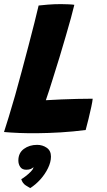

<svg xmlns="http://www.w3.org/2000/svg" viewBox="-33 -670 534 957"><path d="M-13 -12Q-4 -39.5 10.5 -86.8Q25 -134 42 -193.2Q59 -252.5 75.5 -315.5Q92.5 -378.5 108.8 -441Q125 -503.5 138.5 -556.2Q152 -609 159.5 -642.5Q174.5 -644.5 206.2 -647Q238 -649.5 271 -649.5Q287.5 -649.5 308.8 -648.5Q330 -647.5 337.5 -646Q331.5 -620 320.5 -580Q309.5 -540 295 -490.5Q280.5 -441 264 -385.8Q247.5 -330.5 229.5 -275Q220.5 -245.5 211.8 -219Q203 -192.5 195.5 -170.5Q235.5 -173 274 -174.5Q312.5 -176 351.2 -177Q390 -178 429 -178Q428 -165 422 -137Q416 -109 408.2 -77.2Q400.5 -45.5 394 -22Q332 -14 269.8 -10.2Q207.5 -6.5 152.5 -6Q107 -5.5 63.5 -7.2Q20 -9 -13 -12ZM117.5 267.5Q112 265 95.5 254.2Q79 243.5 73 223Q82.5 218 96.2 207.2Q110 196.5 121 185Q132 173.5 133 166.5Q134 164.5 134 163Q129 168.5 120.2 172.2Q111.5 176 97.5 176Q77.5 176 68 162.2Q58.5 148.5 58.5 130Q58.5 92.5 86 72.2Q113.5 52 152 52Q179 52 200 66.5Q221 81 221 110.5Q221 138 206.2 168.2Q191.5 198.5 167.8 224.8Q144 251 117.5 267.5Z"/></svg>

Font: Grandstander Thin
Style: Bold Italic
Weight: 700
Italic angle: -15°
Version: Version 1.200